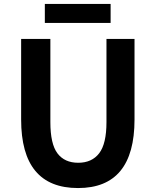

<svg xmlns="http://www.w3.org/2000/svg" viewBox="-20 -938 788 972"><path d="M375 14Q87 14 87 -333V-741H235V-320Q235 -209 271 -161.5Q307 -114 376 -114Q445 -114 482 -162Q519 -210 519 -320V-741H661V-333Q661 14 375 14ZM207 -822V-918H540V-822Z"/></svg>

Font: Swei Fan Sans CJK TC
Style: Bold
Weight: 700
Version: Version 2.130